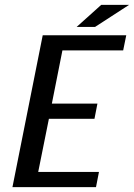

<svg xmlns="http://www.w3.org/2000/svg" viewBox="-20 -770 551 790"><path d="M499.5 -625 486.8 -562.5H236.8L193.4 -343.8H380.9L368.7 -281.2H181.2L137.2 -62.5H387.2L375 0H31.2L155.8 -625ZM295.4 -659.2 396.5 -750H511.2L371.1 -659.2Z"/></svg>

Font: Juliett
Style: Bold Italic
Weight: 700
Italic angle: -11.25°
Designer: GGBotNet
Foundry: GGBotNet
Version: 0.60